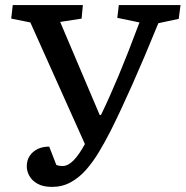

<svg xmlns="http://www.w3.org/2000/svg" viewBox="-20 -721 728 753"><path d="M371 -270H376Q409 -338 445 -424Q481 -510 527 -633L440 -651L446 -701H688L681 -647L601 -630Q572 -559 547 -500Q522 -441 499.5 -390.5Q477 -340 456 -295Q435 -250 413 -206Q391 -163 367.5 -124Q344 -85 317 -54.5Q290 -24 257 -6Q224 12 184 12Q149 12 127 -0.5Q105 -13 95 -31.5Q85 -50 85 -68Q85 -92 96 -109Q107 -126 126.5 -136Q146 -146 173 -146L201 -74Q206 -72 211.5 -71Q217 -70 226 -70Q247 -70 268.5 -92Q290 -114 313 -156L99 -633L24 -648L30 -701H305L300 -648L216 -635Z"/></svg>

Font: Literata Medium
Style: Italic
Weight: 500
Italic angle: -2°
Designer: Latin by Veronika Burian and Jose Scaglione. Greek by Irene Vlachou. Cyrillic by Vera Evstafieva
Foundry: TypeTogether
Version: Version 3.103;gftools[0.9.29]